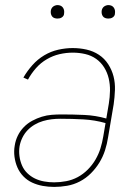

<svg xmlns="http://www.w3.org/2000/svg" viewBox="-20 -727 540 755"><path d="M193 8Q170 8 148 4Q126 0 106.5 -9Q87 -18 72 -33.5Q57 -49 48.5 -68.5Q40 -88 37 -110.5Q34 -133 38 -155Q41 -175 50 -193.5Q59 -212 73.5 -227Q88 -242 106.5 -252Q125 -262 144.5 -268Q164 -274 183.5 -275.5Q203 -277 222 -277Q267 -277 311.5 -275Q356 -273 398 -261L408 -320Q412 -345 412.5 -370Q413 -395 407.5 -418.5Q402 -442 389.5 -462Q377 -482 358 -495.5Q339 -509 315 -514.5Q291 -520 266 -520Q240 -520 214 -514Q188 -508 164 -494Q140 -480 121.5 -459Q103 -438 90 -414L72 -422Q87 -448 107.5 -471Q128 -494 154 -509.5Q180 -525 209 -531.5Q238 -538 266 -538Q294 -538 320.5 -532Q347 -526 369 -511.5Q391 -497 405.5 -474.5Q420 -452 426.5 -426.5Q433 -401 432 -373Q431 -345 427 -317L405 -187Q401 -161 393 -136Q385 -111 371 -88Q357 -65 337.5 -45.5Q318 -26 294 -13.5Q270 -1 244 3.5Q218 8 193 8ZM193 -10Q216 -10 240 -14.5Q264 -19 285.5 -30.5Q307 -42 325 -60Q343 -78 355.5 -99.5Q368 -121 375 -143.5Q382 -166 386 -190L395 -243Q353 -255 308 -257.5Q263 -260 217 -260Q200 -260 183 -258Q166 -256 149 -251Q132 -246 116.5 -237Q101 -228 88.5 -215Q76 -202 68 -185.5Q60 -169 57 -152Q54 -133 56.5 -113.5Q59 -94 66.5 -76.5Q74 -59 87.5 -46Q101 -33 117.5 -25Q134 -17 153.5 -13.5Q173 -10 193 -10ZM406 -654Q400 -654 394 -656Q388 -658 384.5 -663Q381 -668 380 -674Q379 -680 380 -686Q381 -691 383.5 -695Q386 -699 389.5 -701.5Q393 -704 397.5 -705.5Q402 -707 406 -707Q413 -707 418.5 -704.5Q424 -702 427.5 -697Q431 -692 432 -686Q433 -680 432 -674Q432 -669 429.5 -665Q427 -661 423 -658.5Q419 -656 415 -655Q411 -654 406 -654ZM206 -654Q200 -654 194 -656Q188 -658 184.5 -663Q181 -668 180 -674Q179 -680 180 -686Q181 -691 183.5 -695Q186 -699 189.5 -701.5Q193 -704 197.5 -705.5Q202 -707 206 -707Q213 -707 218.5 -704.5Q224 -702 227.5 -697Q231 -692 232 -686Q233 -680 232 -674Q232 -669 229.5 -665Q227 -661 223 -658.5Q219 -656 215 -655Q211 -654 206 -654Z"/></svg>

Font: Iosevka Slab Thin
Style: Italic
Weight: 100
Italic angle: -9°
Monospace: yes
Designer: Belleve Invis
Foundry: Belleve Invis
Version: Version 11.1.1; ttfautohint (v1.8.3)